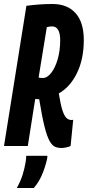

<svg xmlns="http://www.w3.org/2000/svg" viewBox="-36 -730 439 960"><path d="M-16 0 96 -701Q127 -705 158 -707.5Q189 -710 227 -710Q301 -710 342 -664Q383 -618 383 -530Q383 -434 348.5 -364Q314 -294 258 -263Q267 -207 276 -179Q285 -151 296 -140.5Q307 -130 321 -130Q326 -130 330 -131L317 0Q310 4 295.5 7Q281 10 272 10Q254 10 239.5 4Q225 -2 212 -25Q199 -48 186.5 -97.5Q174 -147 160 -234Q152 -234 147.5 -234.5Q143 -235 140 -235L103 0ZM178 -340Q200 -340 220 -365.5Q240 -391 252.5 -434Q265 -477 265 -530Q265 -562 255 -580Q245 -598 224 -598Q212 -598 198 -594L157 -342Q162 -341 167 -340.5Q172 -340 178 -340ZM95 49H201Q201 56 199 67Q189 109 173.5 145Q158 181 133 210H48Q67 176 77 144Q87 112 92 81Q95 65 95 49Z"/></svg>

Font: Georama ExtraCondensed
Style: Bold Italic
Weight: 700
Width: 2
Italic angle: -9°
Designer: Jean-Baptiste Levee
Foundry: Production Type
Version: Version 1.000